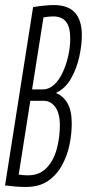

<svg xmlns="http://www.w3.org/2000/svg" viewBox="-25 -730 344 760"><path d="M-5 4 106 -702Q131 -706 152 -708Q173 -710 188 -710Q245 -710 272 -679.5Q299 -649 299 -591Q299 -551 288.5 -504Q278 -457 255.5 -418Q233 -379 196 -362Q225 -351 242 -321.5Q259 -292 259 -241Q259 -200 250 -156.5Q241 -113 220 -75Q199 -37 164.5 -13.5Q130 10 78 10Q56 10 37 8.5Q18 7 -5 4ZM102 -376H143Q169 -376 189.5 -395Q210 -414 224 -445Q238 -476 245.5 -510.5Q253 -545 253 -576Q253 -624 236 -644.5Q219 -665 186 -665Q167 -665 147 -661ZM95 -331 49 -39Q68 -36 85 -36Q132 -36 160 -66Q188 -96 200 -141.5Q212 -187 212 -234Q212 -281 194 -306Q176 -331 148 -331Z"/></svg>

Font: Georama ExtraCondensed Light
Style: Italic
Weight: 300
Width: 2
Italic angle: -9°
Designer: Jean-Baptiste Levee
Foundry: Production Type
Version: Version 1.000